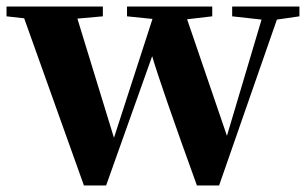

<svg xmlns="http://www.w3.org/2000/svg" viewBox="-29 -566 942 588"><path d="M888 -516 819 -506 642 2H574Q462 -308 437 -394L296 2H228L45 -510L-9 -516V-546H286V-516L208 -509L320 -144L438 -508L360 -516V-546H621V-516L544 -507L666 -150L772 -506L682 -516V-546H888Z"/></svg>

Font: Source Han Serif SC Heavy
Style: Regular
Weight: 900
Designer: Ryoko NISHIZUKA  (kana & ideographs); Frank Grießhammer (Latin, Greek & Cyrillic); Wenlong ZHANG  (bopomofo); Sandoll Co
Foundry: Adobe Systems Incorporated
Version: Version 1.001 October 20, 2017